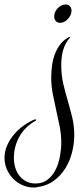

<svg xmlns="http://www.w3.org/2000/svg" viewBox="-174 -442 357 859"><path d="M146 -394Q146 -384.3 141.6 -374.5Q137.2 -364.7 130.1 -357.2Q123 -349.6 114 -344.7Q105 -339.8 95.2 -339.8Q82.5 -339.8 75.4 -348.1Q68.4 -356.4 68.4 -369.1Q68.4 -378.9 72.8 -388.4Q77.1 -397.9 84.2 -405.3Q91.3 -412.6 100.3 -417.2Q109.4 -421.9 119.1 -421.9Q131.8 -421.9 138.9 -414.1Q146 -406.2 146 -394ZM158.2 163.1Q158.2 201.2 148.2 240.2Q138.2 279.3 117.9 311.8Q97.7 344.2 66.9 366.7Q36.1 389.2 -5.9 395Q-10.3 396 -14.2 396.5Q-18.1 397 -22.9 397Q-49.8 397 -73.7 386.2Q-97.7 375.5 -115.5 357.2Q-133.3 338.9 -143.6 314.7Q-153.8 290.5 -153.8 264.2Q-153.8 234.9 -141.8 208Q-129.9 181.2 -110.4 158.4Q-90.8 135.7 -66.2 118.4Q-41.5 101.1 -15.6 90.8L-12.7 97.2Q-60.1 122.6 -85.9 167Q-111.8 211.4 -111.8 265.1Q-111.8 287.1 -105.7 307.9Q-99.6 328.6 -87.4 344.2Q-75.2 359.9 -56.9 369.4Q-38.6 378.9 -14.6 378.9Q18.1 378.9 40.3 360.8Q62.5 342.8 75.7 315.4Q88.9 288.1 94.5 256.1Q100.1 224.1 100.1 196.8Q100.1 159.7 93 123.8Q85.9 87.9 77.6 51.8Q69.3 15.6 62.3 -20.8Q55.2 -57.1 55.2 -95.2Q55.2 -120.6 58.6 -147.5Q62 -174.3 71 -198.7Q80.1 -223.1 95.7 -243.7Q111.3 -264.2 136.2 -276.9L140.1 -274.9Q128.4 -262.7 120.6 -247.8Q112.8 -232.9 108.2 -216.6Q103.5 -200.2 101.8 -183.3Q100.1 -166.5 100.1 -149.9Q100.1 -106 109.1 -67.1Q118.2 -28.3 129.2 8.8Q140.1 45.9 149.2 83.5Q158.2 121.1 158.2 163.1Z"/></svg>

Font: Montez
Style: Regular
Weight: 400
Designer: Astigmatic (AOETI)
Foundry: Astigmatic (AOETI)
Version: Version 1.001